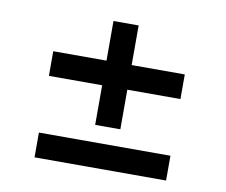

<svg xmlns="http://www.w3.org/2000/svg" viewBox="-63 -627 791 671"><g transform="rotate(10 332.5 -291.5)"><path d="M99.1 -32.7V-120.6H565.9V-32.7ZM99.1 -321.8V-409.2H565.9V-321.8ZM288.1 -181.2V-549.8H377.4V-181.2Z"/></g></svg>

Font: Inter Cardless
Style: Regular
Weight: 400
Designer: Rasmus Andersson
Foundry: rsms
Version: Version 4.001;git-9221beed3